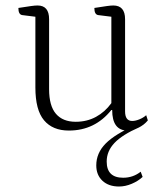

<svg xmlns="http://www.w3.org/2000/svg" viewBox="-20 -464 591 700"><path d="M231 12Q172 12 140.5 -25.5Q109 -63 109 -145V-403L61 -409Q47 -411 47 -435Q79 -440 93.5 -442Q108 -444 117 -444Q159 -444 159 -394V-139Q159 -78 184 -49Q209 -20 256 -20Q297 -20 330 -38Q363 -56 386 -88V-403L338 -409Q324 -411 324 -435Q355 -440 370 -442Q385 -444 393 -444Q436 -444 436 -394V-58Q436 -23 462 -23Q474 -23 488.5 -29Q503 -35 513 -44L519 -25Q505 -8 484 2Q463 12 445 12Q389 12 389 -63H386Q326 12 231 12ZM414 216Q376 216 353.5 195Q331 174 331 139Q331 94 365 59.5Q399 25 476 -9L488 0Q426 27 397.5 57Q369 87 369 125Q369 184 429 184Q465 184 493 162L500 181Q484 196 460.5 206Q437 216 414 216Z"/></svg>

Font: Petrona ExtraLight
Style: Regular
Weight: 200
Designer: Ringo R. Seeber
Foundry: Ringo R. Seeber
Version: Version 2.001; ttfautohint (v1.8.3)